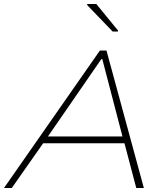

<svg xmlns="http://www.w3.org/2000/svg" viewBox="-26 -941 842 961"><path d="M-6 0 474 -688H507L694 0H656L597 -224H190L33 0ZM214 -258H587L486 -645H481ZM538 -783 410 -916 411 -921H456L565 -788L564 -783Z"/></svg>

Font: Saira Expanded Thin
Style: Italic
Weight: 250
Width: 7
Italic angle: -12°
Designer: Hector Gatti with collaboration of the Omnibus-Type team
Foundry: Omnibus-Type
Version: Version 1.101